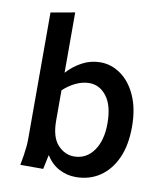

<svg xmlns="http://www.w3.org/2000/svg" viewBox="-83 -804 762 884"><g transform="rotate(10 297.5 -362.0)"><path d="M70 0 78 -46Q81 -68 83 -85Q85 -102 85 -123V-715L197 -735V-453Q228 -487 267.5 -508Q307 -529 352 -529Q404 -529 448.5 -497Q493 -465 519.5 -405Q546 -345 546 -262Q546 -175 518.5 -114.5Q491 -54 442.5 -21.5Q394 11 330 11Q289 11 252.5 -8Q216 -27 191 -67L177 0ZM197 -230Q197 -152 230 -116.5Q263 -81 306 -81Q363 -81 397.5 -129Q432 -177 432 -257Q432 -340 399.5 -383Q367 -426 318 -426Q288 -426 256.5 -411.5Q225 -397 197 -371Z"/></g></svg>

Font: Radio Canada Medium
Style: Regular
Weight: 500
Designer: Charles Daoud, Etienne Aubert Bonn, Alexandre Saumier Demers, Jacques Le Bailly
Foundry: Radio-Canada
Version: Version 2.104; ttfautohint (v1.8.4.7-5d5b);gftools[0.9.28.de